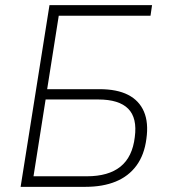

<svg xmlns="http://www.w3.org/2000/svg" viewBox="-20 -725 654 745"><path d="M60 0 172 -705H570L564 -664H208L163 -379H366Q434 -379 477 -357Q520 -335 538.5 -292Q557 -249 548 -186Q540 -124 509.5 -82.5Q479 -41 429 -20.5Q379 0 311 0ZM110 -41H317Q401 -41 447.5 -78.5Q494 -116 503 -193Q513 -267 477.5 -303Q442 -339 361 -339H157Z"/></svg>

Font: Nunito Sans 10pt SemiCondensed ExtraLight
Style: Italic
Weight: 250
Width: 4
Italic angle: -9°
Designer: Vernon Adams
Foundry: Vernon Adams
Version: Version 3.101;gftools[0.9.27]